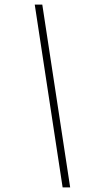

<svg xmlns="http://www.w3.org/2000/svg" viewBox="-20 -750 445 840"><path d="M132 -730H165L287 70H254Z"/></svg>

Font: Kantumruy Pro ExtraLight
Style: Italic
Weight: 250
Italic angle: -13°
Version: Version 1.002